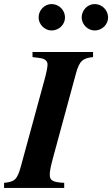

<svg xmlns="http://www.w3.org/2000/svg" viewBox="-55 -925 552 945"><path d="M477 -839C477 -875 447 -905 411 -905C376 -905 347 -875 347 -839C347 -805 377 -775 411 -775C447 -775 477 -804 477 -839ZM265 -839C265 -875 235 -905 199 -905C164 -905 135 -875 135 -839C135 -805 165 -775 199 -775C235 -775 265 -804 265 -839ZM403 -669H105V-644L137 -640C164 -637 179 -627 179 -607C179 -595 173 -565 165 -536L48 -107C29 -36 14 -31 -35 -25V0H261V-25C204 -28 190 -37 190 -65C190 -81 193 -101 207 -152L319 -564C336 -627 354 -639 403 -644Z"/></svg>

Font: XITS
Style: Bold Italic
Weight: 700
Italic angle: -16.33°
Designer: MicroPress Inc., with final additions and corrections provided by Coen Hoffman, Elsevier (retired)
Version: Version 1.105